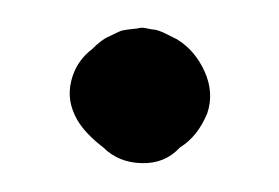

<svg xmlns="http://www.w3.org/2000/svg" viewBox="-20 -406 199 137"><path d="M106.4 -377.9Q119.1 -370.1 126 -355Q132.8 -339.8 127.9 -325.2Q121.1 -308.6 108.4 -300.8Q97.7 -289.1 81.1 -289.6Q64.5 -290 53.7 -300.8Q41 -310.5 35.2 -320.3Q27.3 -334 30.8 -348.1Q34.2 -362.3 45.9 -371.1Q52.7 -377.9 57.6 -379.9Q65.4 -383.8 67.4 -384.3Q69.3 -384.8 78.1 -385.7Q81.1 -386.7 85 -385.7Q88.9 -384.8 90.8 -384.8Q94.7 -383.8 98.6 -381.8Q102.5 -379.9 106.4 -377.9Z"/></svg>

Font: Schoolbell
Style: Regular
Weight: 400
Designer: Font Diner, Inc
Foundry: Font Diner, Inc
Version: Version 1.001